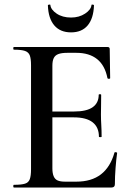

<svg xmlns="http://www.w3.org/2000/svg" viewBox="-20 -834 587 854"><path d="M476 0H42Q39 0 39 -6Q39 -12 42 -12Q75 -12 91 -17Q107 -22 112.5 -37Q118 -52 118 -81V-544Q118 -573 112.5 -587.5Q107 -602 91 -607.5Q75 -613 42 -613Q39 -613 39 -619Q39 -625 42 -625H458Q468 -625 468 -616L470 -486Q470 -484 465 -483.5Q460 -483 458 -486Q447 -543 412 -571Q377 -599 320 -599H279Q254 -599 239.5 -593.5Q225 -588 219 -575.5Q213 -563 213 -542V-85Q213 -64 218.5 -50.5Q224 -37 236 -31.5Q248 -26 270 -26H319Q387 -26 429 -58.5Q471 -91 489 -155Q490 -158 495.5 -157Q501 -156 501 -154Q497 -126 494 -87Q491 -48 491 -15Q491 0 476 0ZM420 -226Q420 -268 392 -290Q364 -312 308 -312H168V-338H309Q365 -338 392 -357Q419 -376 419 -412Q419 -415 424.5 -415Q430 -415 430 -412Q430 -380 429.5 -362Q429 -344 429 -325Q429 -301 430.5 -277.5Q432 -254 432 -226Q432 -224 426 -224Q420 -224 420 -226ZM296 -690Q248 -690 221.5 -721Q195 -752 193 -810Q193 -813 198.5 -813.5Q204 -814 204 -812Q206 -791 232 -773.5Q258 -756 296 -756Q332 -756 358.5 -773.5Q385 -791 387 -812Q387 -814 392.5 -813.5Q398 -813 398 -810Q396 -752 370 -721Q344 -690 296 -690Z"/></svg>

Font: Cormorant SemiBold
Style: Regular
Weight: 600
Designer: Christian Thalmann (Catharsis Fonts)
Foundry: Catharsis Fonts
Version: Version 4.000